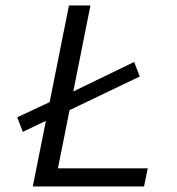

<svg xmlns="http://www.w3.org/2000/svg" viewBox="-20 -676 640 696"><path d="M62.7 -198.1 42.4 -250.8 179.5 -315 231.1 -337.4 466.3 -451.4 486.6 -398.7 217.8 -269.9 166.5 -247.5ZM98.8 0 230 -656.3H307.9L190 -65.7H515.5L502.1 0Z"/></svg>

Font: SourceCodeVF
Style: Italic
Weight: 200
Italic angle: -11°
Monospace: yes
Designer: Paul D. Hunt, Teo Tuominen
Foundry: Adobe
Version: Version 1.026;hotconv 1.1.0;makeotfexe 2.6.0